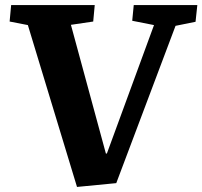

<svg xmlns="http://www.w3.org/2000/svg" viewBox="-20 -723 799 758"><path d="M398 -117H402L588 -624L502 -641L508 -703H759L752 -637L673 -621L439 0L284 15L90 -624L18 -638L24 -703H354L348 -638L260 -625Z"/></svg>

Font: Literata 18pt
Style: Bold Italic
Weight: 700
Italic angle: -2°
Designer: Latin by Veronika Burian and Jose Scaglione. Greek by Irene Vlachou. Cyrillic by Vera Evstafieva
Foundry: TypeTogether
Version: Version 3.103;gftools[0.9.29]